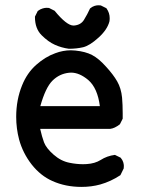

<svg xmlns="http://www.w3.org/2000/svg" viewBox="-20 -694 540 735"><path d="M42 -246.6Q42 -312 64.5 -367.2Q83.5 -414.6 118.4 -445.6Q153.3 -476.6 191.4 -490.2Q221.2 -501.5 251.5 -501.5Q259.8 -501.5 268.6 -500.5Q307.1 -496.6 332.5 -483.4Q357.9 -470.2 385.7 -439Q413.6 -408.7 428.7 -382.3Q443.8 -356 447.3 -320.3Q449.7 -293 449.7 -260.3Q449.7 -251 449.7 -239.7L439 -218.3Q418.9 -202.6 401.9 -200.7H401.4H133.8Q140.6 -170.4 148.4 -149.4Q156.7 -127 185.1 -102.1Q213.4 -77.1 246.6 -70.8Q272.9 -65.4 297.9 -65.4Q305.2 -65.4 312 -65.9Q343.3 -67.9 365.2 -81.5Q389.6 -97.2 419.9 -101.1L441.9 -90.3Q449.2 -81.5 451.7 -73.2Q454.1 -64.9 454.1 -59.3Q454.1 -53.7 453.6 -49.3L440.9 -23.4Q403.8 1 363.8 12.2Q330.1 21.5 292 21.5Q230.5 21.5 180.7 -1Q135.3 -21 101.1 -64.5Q67.4 -107.9 53.2 -159.7Q42 -202.1 42 -246.6ZM252 -416Q248 -416 244.1 -415.5Q207.5 -411.6 180.9 -385.3Q154.3 -358.9 134.3 -287.6H362.3Q353.5 -356.9 317.9 -387.7Q284.2 -416 252 -416ZM113.8 -628.9V-630.4L124.5 -651.9Q134.3 -659.2 143.1 -661.6Q151.9 -664.1 157.5 -664.1Q163.1 -664.1 167.5 -663.6L189 -652.8Q235.4 -596.2 261.2 -596.2Q262.2 -596.2 262.7 -596.2Q289.1 -598.1 301.3 -617.7Q314.5 -639.2 324.7 -661.6Q333.5 -668.9 341.8 -671.4Q350.1 -673.8 355.7 -673.8Q361.3 -673.8 365.7 -673.3L387.2 -662.6L388.2 -661.1Q399.9 -644.5 399.9 -624.5Q399.9 -617.2 398.9 -611.8Q390.6 -580.1 356.9 -549.8Q323.7 -519.5 298.3 -513.2Q272.9 -507.3 244.1 -507.3H243.7Q215.3 -511.2 190.2 -522.5Q165 -533.7 139.4 -559.1Q113.8 -584.5 113.8 -628.9Z"/></svg>

Font: Bakudai
Style: Medium
Weight: 500
Version: Version 1.48